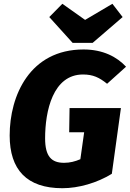

<svg xmlns="http://www.w3.org/2000/svg" viewBox="-20 -974 685 1013"><path d="M573 -954 429 -869 309 -954 240 -884 363 -748H469L627 -884ZM421 -713C137 -713 31 -469 31 -259C31 -79 121 19 309 19C395 19 492 -9 570 -57L618 -404H347L345 -276H424L404 -134C376 -122 349 -115 318 -115C252 -115 218 -148 218 -244C218 -388 259 -581 418 -581C471 -581 504 -565 545 -532L645 -622C597 -674 523 -713 421 -713Z"/></svg>

Font: Fira Sans ExtraBold
Style: Italic
Weight: 800
Italic angle: -8°
Designer: bBox Type GmbH & Carrois Corporate GbR & Edenspiekermann AG
Foundry: bBox Type GmbH & Carrois Corporate GbR & Edenspiekermann AG
Version: Version 4.301;PS 004.301;hotconv 1.0.88;makeotf.lib2.5.64775